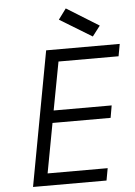

<svg xmlns="http://www.w3.org/2000/svg" viewBox="-62 -1005 741 1051"><g transform="rotate(-5 308.5 -479.0)"><path d="M76.2 0 212.9 -738.8H617.2L605 -671.9H274.9L225.1 -407.2H543.9L532.2 -339.8H212.9L162.1 -66.9H492.2L480 0ZM296.9 -899.9 339.8 -958 517.1 -848.1 474.1 -792Z"/></g></svg>

Font: Involve
Style: Italic
Weight: 400
Italic angle: -10.5°
Designer: Stefan Peev
Foundry: Context Ltd.
Version: Version 1.001